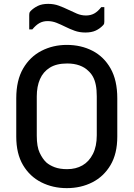

<svg xmlns="http://www.w3.org/2000/svg" viewBox="-20 -952 690 992"><path d="M325 -720Q399 -720 458 -689.5Q517 -659 551.5 -598Q586 -537 586 -444V-246Q586 -158 551 -99Q516 -40 457 -10Q398 20 325 20Q253 20 193.5 -10Q134 -40 99 -99Q64 -158 64 -246V-444Q64 -537 99.5 -598Q135 -659 194.5 -689.5Q254 -720 325 -720ZM170 -251Q170 -194 185 -162.5Q200 -131 219 -113Q236 -98 262.5 -88Q289 -78 327 -78Q372 -78 406 -97.5Q440 -117 460 -156.5Q480 -196 480 -253V-454Q480 -488 475 -513Q470 -538 460 -556Q450 -574 435 -587Q418 -604 390.5 -614Q363 -624 327 -624Q272 -624 237.5 -602.5Q203 -581 186.5 -543Q170 -505 170 -454ZM424 -872Q448 -872 466.5 -882Q485 -892 503 -915H519Q519 -895 519 -876Q519 -857 519 -840Q519 -834 518 -830Q517 -826 512 -821Q496 -804 474.5 -794Q453 -784 421 -784Q391 -784 366 -793Q341 -802 318 -813.5Q295 -825 272.5 -834Q250 -843 226 -843Q202 -843 183.5 -832.5Q165 -822 147 -800H131Q131 -820 131 -839Q131 -858 131 -875Q131 -881 132 -885Q133 -889 138 -895Q154 -911 175.5 -921.5Q197 -932 229 -932Q259 -932 284.5 -922.5Q310 -913 332.5 -902Q355 -891 377.5 -881.5Q400 -872 424 -872Z"/></svg>

Font: Recursive Medium
Style: Regular
Weight: 500
Version: Version 1.085